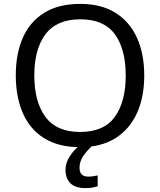

<svg xmlns="http://www.w3.org/2000/svg" viewBox="-20 -745 821 985"><path d="M720 -358Q720 -247 682.5 -164.5Q645 -82 572 -36Q499 10 391 10Q280 10 206.5 -36Q133 -82 97 -165Q61 -248 61 -359Q61 -469 97 -551Q133 -633 206.5 -679Q280 -725 392 -725Q499 -725 572 -679.5Q645 -634 682.5 -551.5Q720 -469 720 -358ZM156 -358Q156 -223 213 -145.5Q270 -68 391 -68Q513 -68 569 -145.5Q625 -223 625 -358Q625 -493 569 -569.5Q513 -646 392 -646Q271 -646 213.5 -569.5Q156 -493 156 -358ZM388 116Q388 161 433 161Q450 161 461.5 158.5Q473 156 481 155V211Q467 215 453 217.5Q439 220 419 220Q366 220 341 195Q316 170 316 126Q316 97 330.5 70Q345 43 366.5 21Q388 -1 408 -15L456 0Q422 32 405 58.5Q388 85 388 116Z"/></svg>

Font: Noto IKEA Latin
Style: Regular
Weight: 400
Designer: Monotype Design Team
Foundry: Monotype Imaging Inc.
Version: Version 1.0